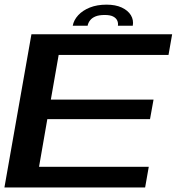

<svg xmlns="http://www.w3.org/2000/svg" viewBox="-22 -826 790 846"><path d="M-2.5 0H617.5L633.5 -91H150L186.5 -301H639L654.5 -387H202L236.5 -584H720.5L736.5 -675H116.5ZM447.5 -805.5Q405.5 -805.5 373.8 -792.8Q342 -780 322.5 -758.8Q303 -737.5 298.5 -712.5H364Q366.5 -725.5 374.8 -736.2Q383 -747 398.5 -753.5Q414 -760 439.5 -760Q463 -760 476 -753.5Q489 -747 494.2 -736.2Q499.5 -725.5 497.5 -712.5H563Q567.5 -737.5 554.8 -758.8Q542 -780 514.5 -792.8Q487 -805.5 447.5 -805.5Z"/></svg>

Font: Anybody Expanded Medium
Style: Italic
Weight: 500
Width: 7
Italic angle: -10°
Version: Version 1.113;gftools[0.9.25]